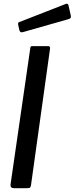

<svg xmlns="http://www.w3.org/2000/svg" viewBox="-20 -983 390 1003"><path d="M142 -16Q140 -5 136.5 -2.5Q133 0 121 0H53Q43 0 38.5 -5Q34 -10 35 -19L138 -730Q139 -738 141 -740Q143 -742 150 -742H232Q244 -742 241 -726ZM338 -954 350 -901Q351 -895 349.5 -890.5Q348 -886 338 -883L99 -815Q91 -813 86.5 -816.5Q82 -820 81 -826L75 -853Q73 -865 79 -867L325 -963Q329 -964 333 -962.5Q337 -961 338 -954Z"/></svg>

Font: Libre Franklin Thin Medium
Style: Italic
Weight: 500
Italic angle: -8°
Version: Version 3.000